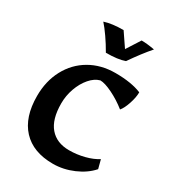

<svg xmlns="http://www.w3.org/2000/svg" viewBox="-181 -838 857 950"><g transform="rotate(30 247.5 -363.0)"><path d="M35 -241Q35 -326 70.5 -392.5Q106 -459 169.5 -496Q233 -533 315 -533Q406 -533 464 -509Q464 -480 451.5 -442.5Q439 -405 424 -388Q384 -420 339 -442Q294 -464 268 -464Q238 -456 212.5 -426.5Q187 -397 172 -355Q157 -313 157 -269Q157 -178 196 -132.5Q235 -87 306 -87Q350 -87 393 -98Q436 -109 465 -128L478 -78Q443 -38 386 -13.5Q329 11 270 11Q157 11 96 -54.5Q35 -120 35 -241ZM135 -723Q178 -737 243 -737L296 -659L346 -737Q378 -737 421 -729Q379 -681 330 -610Q292 -596 223 -596Q202 -633 178 -667.5Q154 -702 135 -723Z"/></g></svg>

Font: Mirza SemiBold
Style: Regular
Weight: 600
Designer: Arabic design by Kourosh Beigpour, Latin design by Eduardo Tunni, engineering by Lasse Fister
Version: Version 1.0010g